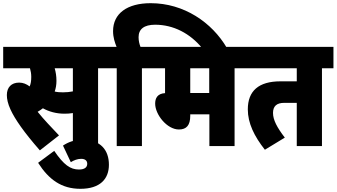

<svg xmlns="http://www.w3.org/2000/svg" viewBox="-20 -916 2111 1204"><path d="M230 27 350 -67C302 -118 256 -165 216 -215C228 -222 239 -229 249 -237C287 -216 333 -203 384 -203C402 -203 419 -204 437 -207V0H595V-488H666V-622H0V-488H168C173 -471 176 -453 176 -434C176 -409 173 -390 166 -374C146 -389 125 -398 100 -398C51 -398 23 -368 23 -320C23 -295 29 -266 46 -229C74 -168 131 -86 230 27ZM375 -337C356 -337 340 -338 323 -342C330 -362 334 -384 334 -409C334 -438 330 -463 323 -488H437V-343C417 -339 398 -337 375 -337Z M484 268C608 268 663 206 663 117C663 25 610 -40 499 -40C447 -40 408 -25 375 -3L424 101C443 89 466 80 489 80C513 80 527 91 527 111C527 133 511 147 475 147C421 147 380 118 320 30L219 105C286 210 366 268 484 268Z M870 -488H942V-622H861C854 -640 849 -660 849 -683C849 -733 883 -761 953 -761C1068 -761 1172 -706 1247 -615H1403C1309 -776 1133 -896 925 -896C777 -896 689 -831 689 -721C689 -681 700 -650 711 -622H653V-488H712V0H870Z M1451 -488H1522V-622H929V-488H1015V-332C966 -329 953 -299 953 -266C953 -198 1027 -104 1102 -104C1150 -104 1173 -131 1173 -190V-199H1293V0H1451ZM1292 -488V-333H1173V-488Z M1999 -488H2071V-622H1509V-488H1841V-406H1739C1602 -406 1534 -346 1534 -230C1534 -144 1574 -62 1641 23L1766 -53C1717 -117 1692 -164 1692 -208C1692 -250 1715 -271 1762 -271H1841V0H1999Z"/></svg>

Font: Noto Sans Devanagari Condensed Black
Style: Regular
Weight: 900
Width: 3
Designer: Jelle Bosma - Monotype Design Team
Foundry: Monotype Imaging Inc.
Version: Version 2.004